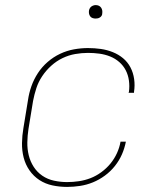

<svg xmlns="http://www.w3.org/2000/svg" viewBox="-20 -727 640 755"><path d="M244 8Q214 8 186 2Q158 -4 135 -19Q112 -34 96 -57Q80 -80 73 -107.5Q66 -135 66.5 -164.5Q67 -194 72 -223L90 -333Q94 -361 103.5 -388Q113 -415 129 -439.5Q145 -464 167.5 -483.5Q190 -503 216.5 -515.5Q243 -528 271 -533Q299 -538 326 -538Q352 -538 376.5 -534.5Q401 -531 423.5 -522Q446 -513 464 -498Q482 -483 493 -462Q504 -441 507.5 -416Q511 -391 507 -366Q507 -365 507 -364Q507 -363 507 -362H486Q486 -363 486 -364Q486 -365 487 -366Q490 -388 487 -410Q484 -432 474.5 -450.5Q465 -469 449 -483Q433 -497 413 -505Q393 -513 371 -516Q349 -519 326 -519Q301 -519 275.5 -514.5Q250 -510 226 -498.5Q202 -487 181.5 -468.5Q161 -450 146 -427.5Q131 -405 123 -380.5Q115 -356 110 -330L92 -220Q88 -194 87.5 -167.5Q87 -141 93 -116.5Q99 -92 112.5 -71Q126 -50 146.5 -36Q167 -22 192.5 -16.5Q218 -11 244 -11Q267 -11 290.5 -14.5Q314 -18 336 -26.5Q358 -35 378.5 -50Q399 -65 414.5 -84Q430 -103 440 -125Q450 -147 454 -170H475Q470 -144 459.5 -120Q449 -96 432 -74.5Q415 -53 392.5 -36.5Q370 -20 345.5 -10Q321 0 295 4Q269 8 244 8ZM356 -654Q350 -654 344 -656Q338 -658 334.5 -663Q331 -668 330 -674Q329 -680 330 -686Q331 -691 333.5 -695Q336 -699 339.5 -701.5Q343 -704 347.5 -705.5Q352 -707 356 -707Q363 -707 368.5 -704.5Q374 -702 377.5 -697Q381 -692 382 -686Q383 -680 382 -674Q382 -669 379.5 -665Q377 -661 373 -658.5Q369 -656 365 -655Q361 -654 356 -654Z"/></svg>

Font: Iosevka Curly ThExObl
Style: Regular
Weight: 100
Width: 7
Italic angle: -9°
Monospace: yes
Designer: Belleve Invis
Foundry: Belleve Invis
Version: Version 11.1.0; ttfautohint (v1.8.3)